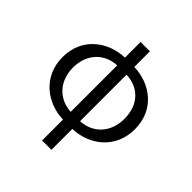

<svg xmlns="http://www.w3.org/2000/svg" viewBox="-212 -773 1104 1104"><g transform="rotate(45 340.0 -221.5)"><path d="M131 -244C131 -359 208 -428 302 -432V-54C208 -58 131 -128 131 -244ZM549 -244C549 -128 473 -58 378 -54V-432C479 -428 549 -359 549 -244ZM302 179H378V9C510 5 634 -85 634 -244C634 -402 513 -491 378 -495V-622H302V-495C170 -491 46 -402 46 -244C46 -85 170 5 302 9Z"/></g></svg>

Font: Giro Sans Regular
Style: Regular
Weight: 400
Designer: Paul D. Hunt
Foundry: Adobe Systems Incorporated
Version: Version 1.000;PS 1.0;hotconv 1.0.88;makeotf.lib2.5.647800